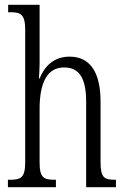

<svg xmlns="http://www.w3.org/2000/svg" viewBox="-20 -780 525 800"><path d="M13 0H213V-31H209C163 -31 145 -38 145 -103V-326C145 -438 178 -499 247 -499C315 -499 339 -447 339 -355V0H463V-31H459C414 -31 399 -40 399 -104V-356C399 -484 352 -544 270 -544C201 -544 164 -500 145 -453H142C143 -465 145 -492 145 -515V-760H14V-729H26C65 -729 85 -720 85 -657V-105C85 -39 67 -31 21 -31H13Z"/></svg>

Font: Noto Serif Armenian ExtraCondensed Light
Style: Regular
Weight: 300
Width: 2
Designer: Monotype Design Team
Foundry: Monotype Imaging Inc.
Version: Version 2.008